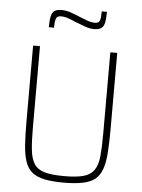

<svg xmlns="http://www.w3.org/2000/svg" viewBox="-60 -943 739 998"><g transform="rotate(5 309.5 -444.0)"><path d="M310 8Q250 8 209.5 -0.5Q169 -9 145 -28.5Q121 -48 109 -83Q97 -118 93.5 -169.5Q90 -221 90 -294V-688H126V-264Q126 -192 131 -146Q136 -100 153.5 -73.5Q171 -47 208.5 -36.5Q246 -26 310 -26Q375 -26 411.5 -36.5Q448 -47 466 -73.5Q484 -100 488.5 -146Q493 -192 493 -264V-688H529V-294Q529 -221 525.5 -169.5Q522 -118 510 -83Q498 -48 474.5 -28.5Q451 -9 410.5 -0.5Q370 8 310 8ZM163 -790Q163 -825 167.5 -846Q172 -867 184.5 -876Q197 -885 220 -885Q244 -885 267 -877.5Q290 -870 320 -857Q342 -848 361.5 -841Q381 -834 400 -834Q421 -834 425.5 -850Q430 -866 430 -896H457Q457 -860 452.5 -839.5Q448 -819 435.5 -810Q423 -801 400 -801Q375 -801 353 -809Q331 -817 302 -828Q277 -839 258.5 -845.5Q240 -852 220 -852Q200 -852 195 -835.5Q190 -819 190 -790Z"/></g></svg>

Font: Saira SemiCondensed Thin
Style: Regular
Weight: 250
Width: 4
Designer: Hector Gatti with collaboration of the Omnibus-Type team
Foundry: Omnibus-Type
Version: Version 1.101